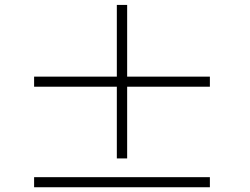

<svg xmlns="http://www.w3.org/2000/svg" viewBox="-20 -790 1040 800"><path d="M122.1 -9.8V-51.8H854.5V-9.8ZM466.8 -129.9V-428.7H122.1V-470.7H466.8V-769.5H509.8V-470.7H854.5V-428.7H509.8V-129.9Z"/></svg>

Font: Bpmf Zihi Only R
Style: R
Weight: 400
Foundry: But Ko
Version: Version 1.320